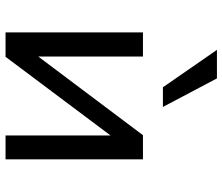

<svg xmlns="http://www.w3.org/2000/svg" viewBox="-75 -728 803 693"><g transform="rotate(90 326.5 -381.5)"><path d="M97 0V-496H184V-118L468 -496H555V0H469V-379L185 0ZM295 -568 160 -763H263L366 -568Z"/></g></svg>

Font: Nunito Sans 7pt
Style: Regular
Weight: 400
Designer: Vernon Adams
Foundry: Vernon Adams
Version: Version 3.101;gftools[0.9.27]